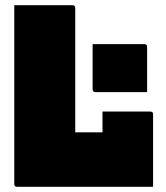

<svg xmlns="http://www.w3.org/2000/svg" viewBox="-20 -720 640 740"><path d="M337 -550H536Q547 -550 547 -539V-365H348Q337 -365 337 -376ZM46 0Q35 0 35 -11V-700H259Q270 -700 270 -689V-210H375V-290H559Q570 -290 570 -280V0Z"/></svg>

Font: Recursive Mn Lnr St XBk
Style: Regular
Weight: 1000
Monospace: yes
Version: Version 1.079;hotconv 1.0.112;makeotfexe 2.5.65598; ttfautoh